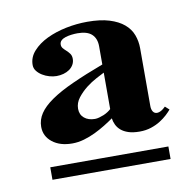

<svg xmlns="http://www.w3.org/2000/svg" viewBox="-53 -755 492 487"><g transform="rotate(-10 193.0 -511.5)"><path d="M368.2 -445.8Q363.8 -440.4 356 -433.1Q348.1 -425.8 337.6 -419.2Q327.1 -412.6 313.7 -408.2Q300.3 -403.8 284.2 -403.8Q267.1 -403.8 255.4 -407.7Q243.7 -411.6 236.3 -418Q229 -424.3 225.1 -432.6Q221.2 -440.9 220.2 -449.2Q210 -441.9 197.3 -434.1Q184.6 -426.3 170.4 -419.4Q156.2 -412.6 141.1 -408.2Q126 -403.8 110.8 -403.8Q79.1 -403.8 59.6 -419.2Q40 -434.6 40 -459Q40 -477.1 50.5 -492.9Q61 -508.8 83.3 -524.2Q105.5 -539.6 139.4 -554.9Q173.3 -570.3 220.2 -587.9V-634.8Q220.2 -654.8 208.5 -665.8Q196.8 -676.8 171.9 -676.8Q164.6 -676.8 156.2 -675.8Q147.9 -674.8 140.9 -672.6Q133.8 -670.4 129.4 -666.3Q125 -662.1 125 -655.8Q125 -649.9 128.7 -645.8Q132.3 -641.6 137 -637.5Q141.6 -633.3 145.3 -628.2Q148.9 -623 148.9 -615.2Q148.9 -606.9 145 -600.1Q141.1 -593.3 134.5 -588.6Q127.9 -584 119.1 -581.5Q110.4 -579.1 101.1 -579.1Q92.3 -579.1 82.8 -581.8Q73.2 -584.5 64.9 -589.6Q56.6 -594.7 51.3 -601.6Q45.9 -608.4 45.9 -617.2Q45.9 -637.2 60.1 -652.8Q74.2 -668.5 96.4 -679.2Q118.7 -689.9 146.2 -695.6Q173.8 -701.2 201.2 -701.2Q234.9 -701.2 257.8 -694.1Q280.8 -687 295.2 -674.8Q309.6 -662.6 315.7 -646.2Q321.8 -629.9 321.8 -611.8V-462.9Q321.8 -454.1 325.4 -448.5Q329.1 -442.9 335.9 -442.9Q345.7 -442.9 357.9 -455.1ZM44.9 -321.8V-354H349.1V-321.8ZM220.2 -566.9Q213.4 -563.5 200 -556.4Q186.5 -549.3 173.3 -539.1Q160.2 -528.8 150.1 -515.9Q140.1 -502.9 140.1 -487.8Q140.1 -472.7 150.6 -463.9Q161.1 -455.1 178.2 -455.1Q183.1 -455.1 189.2 -456.8Q195.3 -458.5 201.2 -460.9Q207 -463.4 212.2 -466.8Q217.3 -470.2 220.2 -473.1Z"/></g></svg>

Font: Tai Heritage Pro
Style: Bold
Weight: 700
Designer: Faah Baccam, Walt Agee, Victor Gaultney, Annie Olsen, Eric Hays
Foundry: SIL International
Version: Version 2.600